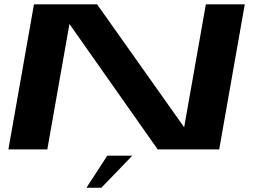

<svg xmlns="http://www.w3.org/2000/svg" viewBox="-20 -695 1205 893"><path d="M19 0 138 -675H431.5L836.5 -103L937.5 -675H1118.5L999.5 0H713.5L303 -583.5L200 0ZM382.1 178.1 479 29H595.3L451.6 178.1Z"/></svg>

Font: Anybody UltraExpanded SemiBold
Style: Italic
Weight: 600
Width: 9
Italic angle: -10°
Designer: Tyler Finck
Foundry: Etcetera Type Company
Version: Version 1.010; ttfautohint (v1.8.3) -l 8 -r 50 -G 200 -x 14 